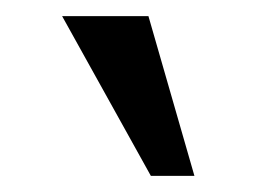

<svg xmlns="http://www.w3.org/2000/svg" viewBox="-20 -830 318 238"><path d="M167 -612 57 -810H164L221 -612Z"/></svg>

Font: Oswald
Style: Regular
Weight: 400
Designer: Vernon Adams
Foundry: Vernon Adams
Version: Version 4.103; ttfautohint (v1.8.3)